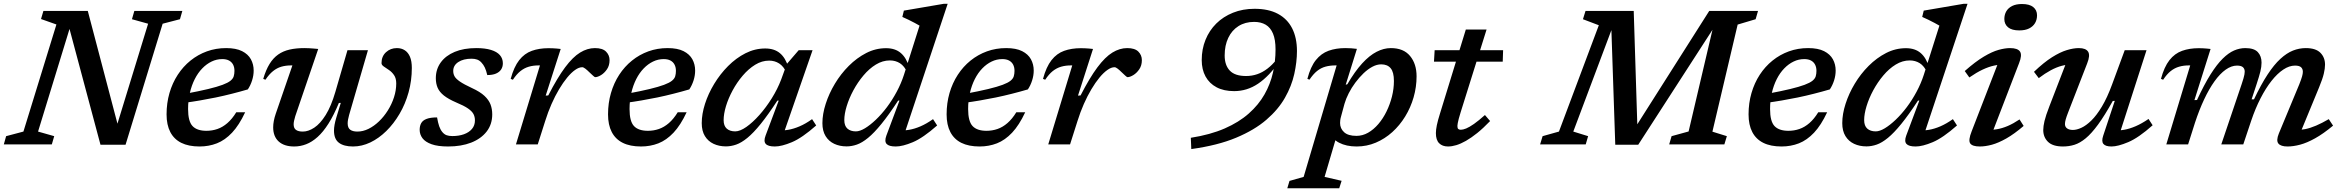

<svg xmlns="http://www.w3.org/2000/svg" viewBox="-42 -755 12242 1004"><path d="M584.5 -61.5 559.5 -67 732.5 -631 648 -654.5 660.5 -698H911.5L899 -654.5L808.5 -631L614.5 2H483.5L313 -635.5L330.5 -633L157 -67L241.5 -43L229 0H-22L-10 -43L80.5 -67L253 -627L172.5 -655.5L185 -698H417Z M1120 -446Q1091 -446 1064.5 -433.2Q1038 -420.5 1015.5 -397.2Q993 -374 976.5 -341.5Q960 -309 950.8 -269.2Q941.5 -229.5 941.5 -185Q941.5 -120.5 964.8 -95.8Q988 -71 1037.5 -71Q1067.5 -71 1095 -80.5Q1122.5 -90 1147.2 -111.5Q1172 -133 1193.5 -168H1240Q1208.5 -100.5 1171.5 -61.2Q1134.5 -22 1092.2 -5.5Q1050 11 1001.5 11Q944.5 11 906.2 -8Q868 -27 848.5 -64.5Q829 -102 829 -157Q829 -216 844.2 -268.5Q859.5 -321 887.5 -364Q915.5 -407 954.2 -438.2Q993 -469.5 1040 -486.5Q1087 -503.5 1140.5 -503.5Q1192.5 -503.5 1224 -487.5Q1255.5 -471.5 1270 -445Q1284.5 -418.5 1284.5 -386Q1284.5 -360.5 1276.2 -334.5Q1268 -308.5 1254 -287.5Q1213 -275.5 1170.8 -264.8Q1128.5 -254 1086 -245.2Q1043.5 -236.5 1002.5 -229.5Q961.5 -222.5 923 -217.5L926 -264.5Q999 -278 1046.5 -289.5Q1094 -301 1122 -311.5Q1150 -322 1163.2 -332.8Q1176.5 -343.5 1180.2 -356.2Q1184 -369 1184 -384.5Q1184 -403.5 1176.8 -417.2Q1169.5 -431 1155.5 -438.5Q1141.5 -446 1120 -446Z M1775 -492.5H1882L1783.5 -153.5Q1780 -140.5 1778 -129.8Q1776 -119 1776 -110Q1776 -86.5 1789.2 -76.8Q1802.5 -67 1827 -67Q1856 -67 1885 -81.2Q1914 -95.5 1940 -120.5Q1966 -145.5 1986.2 -177.8Q2006.5 -210 2018.2 -246.2Q2030 -282.5 2030 -318.5Q2030 -345.5 2018.5 -362.2Q2007 -379 1991.5 -389.2Q1976 -399.5 1964.5 -407.5Q1953 -415.5 1953 -425Q1953 -460.5 1976.5 -482Q2000 -503.5 2033.5 -503.5Q2057 -503.5 2074.5 -492.2Q2092 -481 2101.8 -458.2Q2111.5 -435.5 2111.5 -399.5Q2111.5 -333.5 2094.5 -272.2Q2077.5 -211 2047.2 -159.5Q2017 -108 1978 -69.8Q1939 -31.5 1894.5 -10.2Q1850 11 1804 11Q1756 11 1730.2 -8.5Q1704.5 -28 1704.5 -72Q1704.5 -86 1707.5 -102.8Q1710.5 -119.5 1716.5 -139.5L1740 -217L1730 -216.5Q1703.5 -152.5 1675.8 -108.8Q1648 -65 1618.8 -38.8Q1589.5 -12.5 1559 -0.8Q1528.5 11 1496.5 11Q1444 11 1415.2 -15.2Q1386.5 -41.5 1386.5 -89Q1386.5 -121 1400 -160.5L1487 -413Q1485 -413 1484.2 -413Q1483.5 -413 1481.5 -413Q1452.5 -413 1429.2 -406.2Q1406 -399.5 1385.8 -383.2Q1365.5 -367 1346 -338L1334.5 -342.5Q1348.5 -390 1367.8 -421Q1387 -452 1412.8 -470Q1438.5 -488 1472.5 -495.8Q1506.5 -503.5 1549.5 -503.5Q1563 -503.5 1574.5 -502.8Q1586 -502 1597.8 -501.2Q1609.5 -500.5 1622 -499L1502 -147.5Q1498 -134.5 1495.8 -123.8Q1493.5 -113 1493.5 -105Q1493.5 -84.5 1505.8 -75.8Q1518 -67 1541.5 -67Q1570.5 -67 1601.5 -87.5Q1632.5 -108 1661 -153.5Q1689.5 -199 1711.5 -274Z M2243.5 -141Q2248.5 -112.5 2254.5 -95Q2260.5 -77.5 2271 -64.5Q2281.5 -52 2293.8 -47.8Q2306 -43.5 2323.5 -43.5Q2357.5 -43.5 2384 -53Q2410.5 -62.5 2426 -80.8Q2441.5 -99 2441.5 -125.5Q2441.5 -144 2433.8 -158.8Q2426 -173.5 2405 -188Q2384 -202.5 2343 -219.5Q2302.5 -237 2279.2 -255.5Q2256 -274 2246.5 -296Q2237 -318 2237 -346Q2237 -393 2262.8 -428.5Q2288.5 -464 2335.8 -483.8Q2383 -503.5 2448.5 -503.5Q2494.5 -503.5 2525.5 -494Q2556.5 -484.5 2572 -466.8Q2587.5 -449 2587.5 -424Q2587.5 -405.5 2578.5 -391.8Q2569.5 -378 2551.5 -370.2Q2533.5 -362.5 2506 -362.5Q2500.5 -386.5 2493.2 -401.8Q2486 -417 2475.5 -428Q2465.5 -439 2453 -443.5Q2440.5 -448 2424 -448Q2381 -448 2354.5 -430.5Q2328 -413 2328 -384Q2328 -368.5 2335 -355.8Q2342 -343 2363 -328.5Q2384 -314 2426 -294.5Q2468.5 -275 2491.2 -253.8Q2514 -232.5 2523 -208.8Q2532 -185 2532 -157Q2532 -105 2502.8 -67.2Q2473.5 -29.5 2421.8 -9.2Q2370 11 2301.5 11Q2247.5 11 2214.8 -0.8Q2182 -12.5 2167.2 -32.2Q2152.5 -52 2152.5 -76Q2152.5 -96.5 2160.5 -111Q2168.5 -125.5 2188.5 -133.2Q2208.5 -141 2243.5 -141Z M2781.5 -413Q2780.5 -413 2778.8 -413Q2777 -413 2775.5 -413Q2746.5 -413 2723.2 -406.2Q2700 -399.5 2679.8 -383.5Q2659.5 -367.5 2640 -338L2628.5 -342.5Q2645.5 -405.5 2673 -440.5Q2700.5 -475.5 2739 -489.2Q2777.5 -503 2826 -503Q2838 -503 2848.2 -502.5Q2858.5 -502 2868.8 -501.2Q2879 -500.5 2890 -499L2811.5 -255L2825 -256Q2872.5 -348.5 2913 -402.8Q2953.5 -457 2991.5 -480.2Q3029.5 -503.5 3069 -503.5Q3109 -503.5 3127.2 -485Q3145.5 -466.5 3145.5 -440.5Q3145.5 -412.5 3132 -392.8Q3118.5 -373 3100.8 -362.2Q3083 -351.5 3070 -351.5Q3067.5 -351.5 3058.8 -359.5Q3050 -367.5 3039.5 -377.5Q3029 -388 3019 -395.8Q3009 -403.5 3002.5 -403.5Q2985.5 -403.5 2965.2 -389.2Q2945 -375 2923.8 -349.2Q2902.5 -323.5 2881.5 -288.2Q2860.5 -253 2842 -211Q2823.5 -169 2809 -122.5L2770 0H2656Z M3428.5 -446Q3399.5 -446 3373 -433.2Q3346.5 -420.5 3324 -397.2Q3301.5 -374 3285 -341.5Q3268.5 -309 3259.2 -269.2Q3250 -229.5 3250 -185Q3250 -120.5 3273.2 -95.8Q3296.5 -71 3346 -71Q3376 -71 3403.5 -80.5Q3431 -90 3455.8 -111.5Q3480.5 -133 3502 -168H3548.5Q3517 -100.5 3480 -61.2Q3443 -22 3400.8 -5.5Q3358.5 11 3310 11Q3253 11 3214.8 -8Q3176.5 -27 3157 -64.5Q3137.5 -102 3137.5 -157Q3137.5 -216 3152.8 -268.5Q3168 -321 3196 -364Q3224 -407 3262.8 -438.2Q3301.5 -469.5 3348.5 -486.5Q3395.5 -503.5 3449 -503.5Q3501 -503.5 3532.5 -487.5Q3564 -471.5 3578.5 -445Q3593 -418.5 3593 -386Q3593 -360.5 3584.8 -334.5Q3576.5 -308.5 3562.5 -287.5Q3521.5 -275.5 3479.2 -264.8Q3437 -254 3394.5 -245.2Q3352 -236.5 3311 -229.5Q3270 -222.5 3231.5 -217.5L3234.5 -264.5Q3307.5 -278 3355 -289.5Q3402.5 -301 3430.5 -311.5Q3458.5 -322 3471.8 -332.8Q3485 -343.5 3488.8 -356.2Q3492.5 -369 3492.5 -384.5Q3492.5 -403.5 3485.2 -417.2Q3478 -431 3464 -438.5Q3450 -446 3428.5 -446Z M3961.5 -46.5 4030 -229H4023Q3974 -154 3935.8 -106.8Q3897.5 -59.5 3866.2 -34Q3835 -8.5 3807.8 1Q3780.5 10.5 3754 10.5Q3718 10.5 3689.2 -3Q3660.5 -16.5 3644 -43.5Q3627.5 -70.5 3627.5 -111Q3627.5 -158.5 3644.5 -211.8Q3661.5 -265 3692.5 -316.2Q3723.5 -367.5 3765.2 -409.5Q3807 -451.5 3856.2 -476.5Q3905.5 -501.5 3959.5 -501.5Q4007 -501.5 4036.5 -476.8Q4066 -452 4080 -404L4071.5 -374Q4055.5 -408.5 4032.2 -423.2Q4009 -438 3980 -438Q3942 -438 3907 -416.5Q3872 -395 3841.8 -359.5Q3811.5 -324 3789 -282.2Q3766.5 -240.5 3754.2 -199.8Q3742 -159 3742 -126.5Q3742 -97 3758.2 -82.5Q3774.5 -68 3802.5 -68Q3827.5 -68 3860.8 -91.2Q3894 -114.5 3928.8 -153.5Q3963.5 -192.5 3993.8 -241Q4024 -289.5 4043 -339.5L4072.5 -420.5L4134.5 -492.5H4207L4049 -37.5L4026 -73.5Q4051.5 -71.5 4079.8 -76.2Q4108 -81 4139.5 -94.5Q4171 -108 4204.5 -132L4226 -99Q4152.5 -34 4099 -11.5Q4045.5 11 4009.5 11Q3974 11 3962 -2.8Q3950 -16.5 3961.5 -46.5Z M4703 -375Q4687 -410 4663.8 -424.5Q4640.5 -439 4611.5 -439Q4573.5 -439 4538.2 -417.5Q4503 -396 4473 -360.2Q4443 -324.5 4420.5 -282.8Q4398 -241 4385.5 -200Q4373 -159 4373 -127Q4373 -97 4389.2 -82.5Q4405.5 -68 4433.5 -68Q4454 -68 4481 -84.2Q4508 -100.5 4537.8 -128.8Q4567.5 -157 4595.8 -194.5Q4624 -232 4647.2 -275.5Q4670.5 -319 4685 -364L4766.5 -621Q4757.5 -626.5 4741.8 -634.8Q4726 -643 4708.5 -651.8Q4691 -660.5 4676.5 -666.5L4684.5 -699.5L4892.5 -735H4913.5L4681.5 -37.5L4658.5 -73.5Q4683.5 -71.5 4712 -76.2Q4740.5 -81 4771.8 -94.5Q4803 -108 4837 -132L4858.5 -99Q4785 -34 4731.5 -11.5Q4678 11 4642 11Q4606.5 11 4594.2 -2.5Q4582 -16 4593 -46L4661.5 -229H4654.5Q4605.5 -154 4567 -106.8Q4528.5 -59.5 4497.2 -34Q4466 -8.5 4438.8 1Q4411.5 10.5 4385 10.5Q4349 10.5 4320.2 -3Q4291.5 -16.5 4275 -43.5Q4258.5 -70.5 4258.5 -111Q4258.5 -158.5 4275.8 -212.2Q4293 -266 4323.8 -317.2Q4354.5 -368.5 4396.5 -410.5Q4438.5 -452.5 4487.8 -477.8Q4537 -503 4591.5 -503Q4639 -503 4668.2 -478Q4697.5 -453 4711.5 -405Z M5199 -446Q5170 -446 5143.5 -433.2Q5117 -420.5 5094.5 -397.2Q5072 -374 5055.5 -341.5Q5039 -309 5029.8 -269.2Q5020.5 -229.5 5020.5 -185Q5020.5 -120.5 5043.8 -95.8Q5067 -71 5116.5 -71Q5146.5 -71 5174 -80.5Q5201.5 -90 5226.2 -111.5Q5251 -133 5272.5 -168H5319Q5287.5 -100.5 5250.5 -61.2Q5213.5 -22 5171.2 -5.5Q5129 11 5080.5 11Q5023.5 11 4985.2 -8Q4947 -27 4927.5 -64.5Q4908 -102 4908 -157Q4908 -216 4923.2 -268.5Q4938.5 -321 4966.5 -364Q4994.5 -407 5033.2 -438.2Q5072 -469.5 5119 -486.5Q5166 -503.5 5219.5 -503.5Q5271.5 -503.5 5303 -487.5Q5334.5 -471.5 5349 -445Q5363.5 -418.5 5363.5 -386Q5363.5 -360.5 5355.2 -334.5Q5347 -308.5 5333 -287.5Q5292 -275.5 5249.8 -264.8Q5207.5 -254 5165 -245.2Q5122.5 -236.5 5081.5 -229.5Q5040.5 -222.5 5002 -217.5L5005 -264.5Q5078 -278 5125.5 -289.5Q5173 -301 5201 -311.5Q5229 -322 5242.2 -332.8Q5255.5 -343.5 5259.2 -356.2Q5263 -369 5263 -384.5Q5263 -403.5 5255.8 -417.2Q5248.5 -431 5234.5 -438.5Q5220.5 -446 5199 -446Z M5565 -413Q5564 -413 5562.2 -413Q5560.5 -413 5559 -413Q5530 -413 5506.8 -406.2Q5483.5 -399.5 5463.2 -383.5Q5443 -367.5 5423.5 -338L5412 -342.5Q5429 -405.5 5456.5 -440.5Q5484 -475.5 5522.5 -489.2Q5561 -503 5609.5 -503Q5621.5 -503 5631.8 -502.5Q5642 -502 5652.2 -501.2Q5662.5 -500.5 5673.5 -499L5595 -255L5608.5 -256Q5656 -348.5 5696.5 -402.8Q5737 -457 5775 -480.2Q5813 -503.5 5852.5 -503.5Q5892.5 -503.5 5910.8 -485Q5929 -466.5 5929 -440.5Q5929 -412.5 5915.5 -392.8Q5902 -373 5884.2 -362.2Q5866.5 -351.5 5853.5 -351.5Q5851 -351.5 5842.2 -359.5Q5833.5 -367.5 5823 -377.5Q5812.5 -388 5802.5 -395.8Q5792.5 -403.5 5786 -403.5Q5769 -403.5 5748.8 -389.2Q5728.5 -375 5707.2 -349.2Q5686 -323.5 5665 -288.2Q5644 -253 5625.5 -211Q5607 -169 5592.5 -122.5L5553.5 0H5439.5Z M6187.5 24.5 6185 -34.5Q6287 -50.5 6362 -83.2Q6437 -116 6488.2 -161.5Q6539.5 -207 6570.2 -261.2Q6601 -315.5 6614.5 -375.2Q6628 -435 6628 -496Q6628 -547.5 6614.8 -579.2Q6601.5 -611 6576.5 -625.8Q6551.5 -640.5 6516 -640.5Q6469 -640.5 6434.2 -618.5Q6399.5 -596.5 6380.8 -557Q6362 -517.5 6362 -465Q6362 -414 6388.8 -385.8Q6415.5 -357.5 6474 -357.5Q6504.5 -357.5 6532.2 -367Q6560 -376.5 6585.5 -396Q6611 -415.5 6634.5 -445L6651.5 -439.5Q6623.5 -397.5 6594.8 -367.2Q6566 -337 6536.5 -317.2Q6507 -297.5 6475.8 -288Q6444.5 -278.5 6411.5 -278.5Q6357.5 -278.5 6319.8 -298.5Q6282 -318.5 6262 -355Q6242 -391.5 6242 -441Q6242 -498 6261.8 -546.8Q6281.5 -595.5 6318 -631.8Q6354.5 -668 6405.5 -688.5Q6456.5 -709 6518.5 -709Q6591 -709 6640.2 -682.8Q6689.5 -656.5 6714.8 -607Q6740 -557.5 6740 -488Q6740 -431 6726 -368Q6712 -305 6677.2 -243.8Q6642.5 -182.5 6580.2 -128.8Q6518 -75 6421.8 -34.8Q6325.5 5.5 6187.5 24.5Z M6971 -147.5Q6967.5 -135.5 6966.5 -127Q6965.5 -118.5 6965.5 -112Q6965.5 -83 6986.5 -63.8Q7007.5 -44.5 7051 -44.5Q7083 -44.5 7112 -61Q7141 -77.5 7165.8 -106.5Q7190.5 -135.5 7208.5 -172.5Q7226.5 -209.5 7236.8 -250.2Q7247 -291 7247 -331.5Q7247 -378 7230 -398.2Q7213 -418.5 7180.5 -418.5Q7158 -418.5 7134.5 -406Q7111 -393.5 7088.2 -371.8Q7065.5 -350 7045.5 -323.2Q7025.5 -296.5 7010.8 -267.5Q6996 -238.5 6988.5 -212ZM6913 -67.5H6954.5L6884.5 170L6973.5 190.5L6961 229.5H6689.5L6701 191L6775 170L6947.5 -413Q6946.5 -413 6945 -413Q6943.5 -413 6942 -413Q6913 -413 6889.2 -406.5Q6865.5 -400 6845.2 -383.8Q6825 -367.5 6805.5 -338.5L6794.5 -342.5Q6811 -406 6838.8 -440.8Q6866.5 -475.5 6905.2 -489.5Q6944 -503.5 6992.5 -503.5Q7009.5 -503.5 7023.5 -502.5Q7037.5 -501.5 7053.5 -499.5L6995 -312L7003.5 -314.5Q7043 -382 7081 -423.5Q7119 -465 7156.5 -484.2Q7194 -503.5 7231 -503.5Q7297.5 -503.5 7331.5 -462.2Q7365.5 -421 7365.5 -356Q7365.5 -300 7350 -246.2Q7334.5 -192.5 7306 -146Q7277.5 -99.5 7238.5 -64.2Q7199.5 -29 7152.2 -9Q7105 11 7052 11Q6998 11 6959.8 -9Q6921.5 -29 6913 -67.5Z M7456.5 -432.5 7460 -492.5H7818L7816 -432.5ZM7596 -168Q7590 -148.5 7586.2 -134.5Q7582.5 -120.5 7580.8 -111.2Q7579 -102 7579 -96.5Q7579 -84.5 7583.5 -80.5Q7588 -76.5 7597 -76.5Q7608 -76.5 7624.8 -83.2Q7641.5 -90 7665.8 -107Q7690 -124 7723 -153.5L7750 -122Q7714 -84.5 7682.5 -59.2Q7651 -34 7623.8 -18.5Q7596.5 -3 7573.2 4Q7550 11 7530 11Q7500.5 11 7483.5 -6Q7466.5 -23 7466.5 -59Q7466.5 -76 7471.5 -100.5Q7476.5 -125 7488.5 -163L7623 -600.5H7731.5Z M8401 -642 8185 -67 8262.5 -43 8250 0H8011.5L8024.5 -43L8110 -67L8318.5 -623L8235.5 -654.5L8249 -698H8501L8521.5 -47.5L8479 -41L8896 -698H8970L8966 -681.5L8524.5 2H8404.5L8383 -635ZM8936 -698H9151L9138.5 -654.5L9044.5 -626.5L8912.5 -66.5L8988 -43L8975 0H8686.5L8699 -43L8788 -67.5Z M9392.5 -446Q9363.5 -446 9337 -433.2Q9310.5 -420.5 9288 -397.2Q9265.5 -374 9249 -341.5Q9232.5 -309 9223.2 -269.2Q9214 -229.5 9214 -185Q9214 -120.5 9237.2 -95.8Q9260.5 -71 9310 -71Q9340 -71 9367.5 -80.5Q9395 -90 9419.8 -111.5Q9444.5 -133 9466 -168H9512.5Q9481 -100.5 9444 -61.2Q9407 -22 9364.8 -5.5Q9322.5 11 9274 11Q9217 11 9178.8 -8Q9140.5 -27 9121 -64.5Q9101.5 -102 9101.5 -157Q9101.5 -216 9116.8 -268.5Q9132 -321 9160 -364Q9188 -407 9226.8 -438.2Q9265.5 -469.5 9312.5 -486.5Q9359.5 -503.5 9413 -503.5Q9465 -503.5 9496.5 -487.5Q9528 -471.5 9542.5 -445Q9557 -418.5 9557 -386Q9557 -360.5 9548.8 -334.5Q9540.5 -308.5 9526.5 -287.5Q9485.5 -275.5 9443.2 -264.8Q9401 -254 9358.5 -245.2Q9316 -236.5 9275 -229.5Q9234 -222.5 9195.5 -217.5L9198.5 -264.5Q9271.5 -278 9319 -289.5Q9366.5 -301 9394.5 -311.5Q9422.5 -322 9435.8 -332.8Q9449 -343.5 9452.8 -356.2Q9456.5 -369 9456.5 -384.5Q9456.5 -403.5 9449.2 -417.2Q9442 -431 9428 -438.5Q9414 -446 9392.5 -446Z M10036 -375Q10020 -410 9996.8 -424.5Q9973.5 -439 9944.5 -439Q9906.5 -439 9871.2 -417.5Q9836 -396 9806 -360.2Q9776 -324.5 9753.5 -282.8Q9731 -241 9718.5 -200Q9706 -159 9706 -127Q9706 -97 9722.2 -82.5Q9738.5 -68 9766.5 -68Q9787 -68 9814 -84.2Q9841 -100.5 9870.8 -128.8Q9900.5 -157 9928.8 -194.5Q9957 -232 9980.2 -275.5Q10003.5 -319 10018 -364L10099.5 -621Q10090.5 -626.5 10074.8 -634.8Q10059 -643 10041.5 -651.8Q10024 -660.5 10009.5 -666.5L10017.5 -699.5L10225.5 -735H10246.5L10014.5 -37.5L9991.5 -73.5Q10016.5 -71.5 10045 -76.2Q10073.5 -81 10104.8 -94.5Q10136 -108 10170 -132L10191.5 -99Q10118 -34 10064.5 -11.5Q10011 11 9975 11Q9939.5 11 9927.2 -2.5Q9915 -16 9926 -46L9994.5 -229H9987.5Q9938.5 -154 9900 -106.8Q9861.5 -59.5 9830.2 -34Q9799 -8.5 9771.8 1Q9744.5 10.5 9718 10.5Q9682 10.5 9653.2 -3Q9624.5 -16.5 9608 -43.5Q9591.5 -70.5 9591.5 -111Q9591.5 -158.5 9608.8 -212.2Q9626 -266 9656.8 -317.2Q9687.5 -368.5 9729.5 -410.5Q9771.5 -452.5 9820.8 -477.8Q9870 -503 9924.5 -503Q9972 -503 10001.2 -478Q10030.5 -453 10044.5 -405Z M10268 -68 10415.5 -449 10438.5 -416.5Q10413.5 -418 10385.5 -412Q10357.5 -406 10325.5 -391Q10293.5 -376 10256 -350L10232 -383.5Q10288 -433 10331.8 -459Q10375.5 -485 10409 -494.2Q10442.5 -503.5 10468.5 -503.5Q10509 -503.5 10521 -485.2Q10533 -467 10516 -424.5L10368.5 -41.5L10345 -76.5Q10371 -74.5 10399 -79Q10427 -83.5 10456.8 -96.2Q10486.5 -109 10518.5 -130.5L10540 -96.5Q10491 -54.5 10449.5 -31Q10408 -7.5 10373.8 1.8Q10339.5 11 10311 11Q10271.5 11 10260.5 -5.2Q10249.5 -21.5 10268 -68ZM10439 -655.5Q10439 -678 10449.2 -695.8Q10459.5 -713.5 10480 -723.8Q10500.5 -734 10531.5 -734Q10570.5 -734 10590.2 -718Q10610 -702 10610 -675Q10610 -652 10599.5 -634.2Q10589 -616.5 10568.5 -606.2Q10548 -596 10517 -596Q10478 -596 10458.5 -612.2Q10439 -628.5 10439 -655.5Z M10956 -45.5 11016.5 -227.5 11006 -227Q10963.5 -150.5 10929 -103.5Q10894.5 -56.5 10864.5 -31.8Q10834.5 -7 10805.8 2Q10777 11 10745.5 11Q10692.5 11 10667.5 -13.2Q10642.5 -37.5 10642.5 -75Q10642.5 -94.5 10649 -122.2Q10655.5 -150 10674.5 -199L10772 -451.5L10791.5 -417Q10766.5 -418 10739 -410.8Q10711.5 -403.5 10681.8 -387.5Q10652 -371.5 10619 -346.5L10594 -379.5Q10646 -429 10688.5 -455.8Q10731 -482.5 10765.8 -493Q10800.5 -503.5 10828.5 -503.5Q10865.5 -503.5 10877.2 -484.5Q10889 -465.5 10872 -423L10772 -165.5Q10764 -145 10760 -130.8Q10756 -116.5 10756 -106.5Q10756 -91.5 10767.2 -83.5Q10778.5 -75.5 10797.5 -75.5Q10817 -75.5 10841.8 -86.8Q10866.5 -98 10894 -124.8Q10921.5 -151.5 10949.2 -197.8Q10977 -244 11002.5 -313.5L11068.5 -492.5H11182.5L11036 -37.5L11013 -73.5Q11038 -71.5 11066.2 -76.5Q11094.5 -81.5 11126.2 -95.2Q11158 -109 11193 -133L11214.5 -100Q11141 -34.5 11087 -11.8Q11033 11 10999.5 11Q10968 11 10957 -2.5Q10946 -16 10956 -45.5Z M11979 -41.5 11962 -75.5Q11986 -74.5 12012.2 -79.8Q12038.5 -85 12069 -98Q12099.5 -111 12135.5 -132L12158 -98Q12107 -55.5 12064.2 -31.8Q12021.5 -8 11985.8 1.5Q11950 11 11920 11Q11884.5 11 11872 -4.5Q11859.5 -20 11874.5 -57L11981.5 -314.5Q11992 -341 11996 -355.5Q12000 -370 12000 -379.5Q12000 -394.5 11990.8 -403.2Q11981.5 -412 11959 -412Q11929 -412 11897.8 -391.2Q11866.5 -370.5 11836.2 -332.2Q11806 -294 11778.8 -241Q11751.5 -188 11730 -124L11688.5 0H11573.5L11680 -315Q11686 -333 11689.5 -345Q11693 -357 11694.5 -365.5Q11696 -374 11696 -380.5Q11696 -395 11686.8 -403.5Q11677.5 -412 11655.5 -412Q11626.5 -412 11596.5 -390.8Q11566.5 -369.5 11538 -329.8Q11509.5 -290 11483.8 -235.2Q11458 -180.5 11436 -113.5L11400 0H11286L11411 -413Q11410 -413 11408.2 -413Q11406.5 -413 11405 -413Q11376 -413 11352.8 -406.2Q11329.5 -399.5 11309.2 -383.5Q11289 -367.5 11269.5 -338L11258 -342.5Q11275 -405.5 11302.5 -440.5Q11330 -475.5 11368.5 -489.2Q11407 -503 11455.5 -503Q11466.5 -503 11476.2 -502.5Q11486 -502 11496 -501.2Q11506 -500.5 11517.5 -499L11433 -231.5L11446.5 -232Q11484 -313 11517.2 -365.8Q11550.5 -418.5 11581 -448.5Q11611.5 -478.5 11640.5 -491Q11669.5 -503.5 11699 -503.5Q11745 -503.5 11764.5 -482.5Q11784 -461.5 11784 -427.5Q11784 -406 11777.8 -380.8Q11771.5 -355.5 11758.5 -316L11732 -235.5H11744.5Q11781.5 -313.5 11815.5 -365.2Q11849.5 -417 11882.5 -447.2Q11915.5 -477.5 11948.2 -490.5Q11981 -503.5 12015.5 -503.5Q12067.5 -503.5 12091.8 -479Q12116 -454.5 12116 -417Q12116 -397 12109.5 -369.5Q12103 -342 12085 -298.5Z"/></svg>

Font: Newsreader 9pt Medium
Style: Italic
Weight: 500
Italic angle: -17°
Designer: Hugues Gentile
Foundry: Production Type
Version: Version 1.003